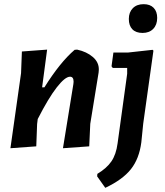

<svg xmlns="http://www.w3.org/2000/svg" viewBox="-20 -707 790 921"><path d="M669 -687Q700 -687 717 -669.5Q734 -652 734 -621Q734 -588 715 -568.5Q696 -549 664 -549Q632 -549 615 -566.5Q598 -584 598 -616Q598 -648 617 -667.5Q636 -687 669 -687ZM30 4 81 -356 85 -460 206 -469 182 -288H193Q268 -408 338 -468L350 -469Q396 -459 425.5 -433.5Q455 -408 454 -372L453 -359L413 -113L408 -5L282 4L332 -304L333 -315Q333 -339 316 -339Q292 -339 252 -287.5Q212 -236 161 -136L158 -112L154 -5ZM712 -468 716 -464 667 -114 658 -25Q648 54 608 104.5Q568 155 485 194L446 139L447 127Q492 100 514.5 67Q537 34 544 -19L590 -353V-381H521L515 -389L524 -455H594Z"/></svg>

Font: Alegreya Sans SC
Style: Bold Italic
Weight: 700
Italic angle: -7°
Designer: Juan Pablo del Peral
Foundry: Huerta Tipografica
Version: Version 2.007